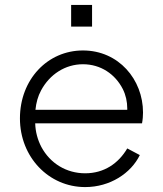

<svg xmlns="http://www.w3.org/2000/svg" viewBox="-20 -748 661 780"><path d="M354 -640V-728H269V-640ZM326 12C427 12 512 -44 548 -118L497 -145C461 -84 403 -44 326 -44C250 -44 184 -84 148 -151C133 -180 124 -212 123 -247H557C560 -263 561 -278 561 -291C561 -425 462 -543 317 -543C173 -543 61 -425 61 -267C61 -110 178 12 326 12ZM124 -302C127 -331 134 -357 147 -381C182 -446 245 -487 317 -487C389 -487 448 -447 479 -386C491 -362 497 -335 497 -307C497 -305 497 -304 497 -302Z"/></svg>

Font: Plus Jakarta Sans Light
Style: Regular
Weight: 300
Designer: Gumpita Rahayu
Foundry: Tokotype
Version: Version 2.071;gftools[0.9.30]